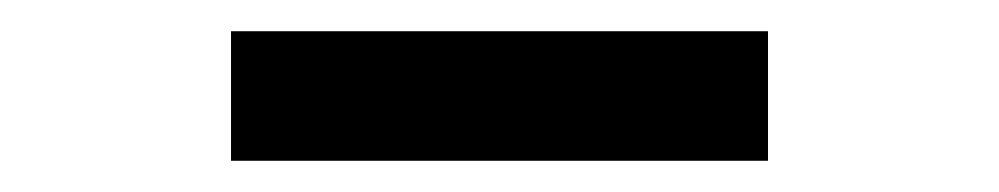

<svg xmlns="http://www.w3.org/2000/svg" viewBox="-20 -716 640 123"><path d="M128 -613V-696H472V-613Z"/></svg>

Font: Chivo Mono
Style: Bold
Weight: 700
Monospace: yes
Designer: Hector Gatti
Foundry: Omnibus-Type
Version: Version 1.008; ttfautohint (v1.8.4.7-5d5b)